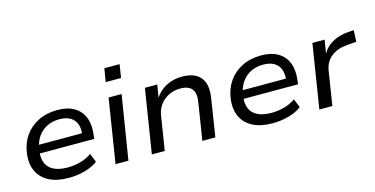

<svg xmlns="http://www.w3.org/2000/svg" viewBox="-72 -1063 2783 1425"><g transform="rotate(-15 1319.0 -350.0)"><path d="M314 9Q223 9 162.5 -22Q102 -53 75 -110.5Q48 -168 58 -246Q68 -322 107.5 -379Q147 -436 211.5 -468Q276 -500 359 -500Q438 -500 489 -469Q540 -438 561 -382Q582 -326 572 -250L569 -222H130L139 -286H512L490 -268Q498 -319 485 -355Q472 -391 439.5 -410.5Q407 -430 356 -430Q301 -430 259 -408.5Q217 -387 190.5 -349Q164 -311 156 -262L153 -247Q144 -190 160 -150Q176 -110 217.5 -89Q259 -68 324 -68Q375 -68 423 -81Q471 -94 510 -122L537 -55Q497 -24 436.5 -7.5Q376 9 314 9Z M760 -607 777 -709H894L878 -607ZM673 0 751 -491H851L772 0Z M952 0 1030 -491H1125L1107 -382H1101Q1136 -440 1191.5 -470Q1247 -500 1317 -500Q1381 -500 1422 -477Q1463 -454 1480 -407.5Q1497 -361 1485 -288L1440 0H1340L1385 -284Q1393 -331 1383.5 -360Q1374 -389 1349 -403.5Q1324 -418 1281 -418Q1232 -418 1191.5 -397.5Q1151 -377 1125.5 -342.5Q1100 -308 1093 -263L1051 0Z M1880 9Q1789 9 1728.5 -22Q1668 -53 1641 -110.5Q1614 -168 1624 -246Q1634 -322 1673.5 -379Q1713 -436 1777.5 -468Q1842 -500 1925 -500Q2004 -500 2055 -469Q2106 -438 2127 -382Q2148 -326 2138 -250L2135 -222H1696L1705 -286H2078L2056 -268Q2064 -319 2051 -355Q2038 -391 2005.5 -410.5Q1973 -430 1922 -430Q1867 -430 1825 -408.5Q1783 -387 1756.5 -349Q1730 -311 1722 -262L1719 -247Q1710 -190 1726 -150Q1742 -110 1783.5 -89Q1825 -68 1890 -68Q1941 -68 1989 -81Q2037 -94 2076 -122L2103 -55Q2063 -24 2002.5 -7.5Q1942 9 1880 9Z M2239 0 2317 -491H2411L2392 -373H2386Q2414 -431 2468 -463Q2522 -495 2594 -500L2638 -503L2634 -415L2562 -409Q2509 -405 2471 -386Q2433 -367 2410.5 -336.5Q2388 -306 2381 -266L2339 0Z"/></g></svg>

Font: Nunito Sans 10pt SemiExpanded Medium
Style: Italic
Weight: 500
Width: 6
Italic angle: -9°
Designer: Vernon Adams
Foundry: Vernon Adams
Version: Version 3.101;gftools[0.9.27]